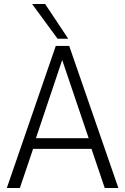

<svg xmlns="http://www.w3.org/2000/svg" viewBox="-20 -937 624 957"><path d="M14 0 258 -708H325L570 0H502L436 -195H145L79 0ZM159 -248H422L290 -638ZM267 -744 140 -917H205L320 -744Z"/></svg>

Font: Georama ExtraCondensed Thin Light
Style: Regular
Weight: 300
Version: Version 1.001